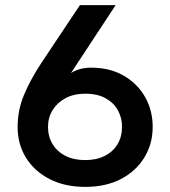

<svg xmlns="http://www.w3.org/2000/svg" viewBox="-20 -720 666 752"><path d="M314 12Q234 12 174.5 -18.5Q115 -49 82 -102Q49 -155 49 -223Q49 -289 74.5 -349.5Q100 -410 143 -475L293 -700H433L258 -434Q275 -445 295.5 -450Q316 -455 337 -455Q410 -455 464 -424Q518 -393 548 -340.5Q578 -288 578 -223Q578 -156 545 -102.5Q512 -49 453 -18.5Q394 12 314 12ZM314 -93Q358 -93 390.5 -109.5Q423 -126 440.5 -155.5Q458 -185 458 -223Q458 -258 442 -287.5Q426 -317 394 -335Q362 -353 314 -353Q270 -353 237.5 -336Q205 -319 186.5 -289.5Q168 -260 168 -223Q168 -185 186 -155.5Q204 -126 236.5 -109.5Q269 -93 314 -93Z"/></svg>

Font: MuseoModerno SemiBold Medium
Style: Regular
Weight: 500
Version: Version 1.001